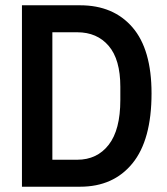

<svg xmlns="http://www.w3.org/2000/svg" viewBox="-20 -706 632 726"><path d="M63 0V-686H283Q409 -686 481 -602.5Q553 -519 553 -353Q553 -177 481 -88.5Q409 0 283 0ZM178 -102H272Q347 -102 391 -158.5Q435 -215 435 -328V-378Q435 -481 391 -532.5Q347 -584 272 -584H178Z"/></svg>

Font: Archivo Narrow SemiBold
Style: Regular
Weight: 600
Designer: Hector Gatti
Foundry: Omnibus-Type
Version: Version 3.002